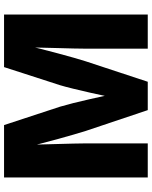

<svg xmlns="http://www.w3.org/2000/svg" viewBox="82 -850 768 972"><g transform="rotate(-90 466.0 -364.0)"><path d="M53.7 0V-727.5H318.8L412.1 -443.4Q419.9 -417.5 430.2 -376.7Q440.4 -335.9 450.9 -289.6Q461.4 -243.2 470.5 -200.2Q479.5 -157.2 484.9 -127H448.2Q454.1 -157.2 462.9 -200Q471.7 -242.7 482.2 -289.1Q492.7 -335.4 502.7 -376.5Q512.7 -417.5 520.5 -443.4L612.3 -727.5H878.4V0H705.6V-314Q705.6 -338.4 706.5 -376Q707.5 -413.6 708.7 -457.8Q710 -502 710.9 -547.1Q711.9 -592.3 712.4 -630.9H726.1Q716.3 -588.9 704.8 -543.2Q693.4 -497.6 681.6 -454.1Q669.9 -410.6 659.7 -374.5Q649.4 -338.4 641.6 -314L538.1 0H394.5L289.1 -314Q281.7 -337.9 271 -374.3Q260.3 -410.6 248.5 -453.9Q236.8 -497.1 224.9 -542.7Q212.9 -588.4 202.6 -630.9H219.2Q219.2 -592.8 220.5 -547.9Q221.7 -502.9 222.9 -458.7Q224.1 -414.6 225.1 -376.5Q226.1 -338.4 226.1 -314V0Z"/></g></svg>

Font: Inter 20pt ExtraBold
Style: Regular
Weight: 800
Version: Version 4.001;git-66647c0bb